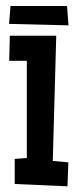

<svg xmlns="http://www.w3.org/2000/svg" viewBox="-20 -618 263 650"><path d="M211.4 -68.4 208.5 12.7 29.8 4.9V-80.1L70.8 -83V-412.1H11.2L13.2 -497.1H170.4L158.7 -73.2ZM211.9 -532.2 10.7 -537.1 15.6 -597.7H207Z"/></svg>

Font: Maiden Orange
Style: Regular
Weight: 400
Designer: Astigmatic (AOETI)
Foundry: Astigmatic (AOETI)
Version: Version 1.000